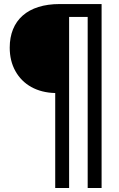

<svg xmlns="http://www.w3.org/2000/svg" viewBox="-20 -747 586 944"><path d="M479.5 -727.1H273.4C116.2 -727.1 27.8 -647.5 27.8 -512.7C27.8 -469.2 37.1 -430.7 55.7 -397.5C92.8 -330.6 162.1 -291.5 251.5 -289.6V177.2H319.8V-663.6H411.1V177.2H479.5Z"/></svg>

Font: SG Kara Light
Style: Regular
Weight: 400
Designer: Damoon Khanjanzadeh
Version: Version 1.000